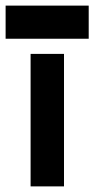

<svg xmlns="http://www.w3.org/2000/svg" viewBox="-48 -653 336 684"><path d="M61 11V-461H180V11ZM-28 -515V-633H268V-515Z"/></svg>

Font: Pixelify Sans SemiBold
Style: Regular
Weight: 600
Designer: Stefie Justprince
Foundry: Typecalism Foundryline
Version: Version 1.000